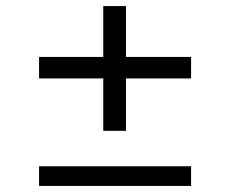

<svg xmlns="http://www.w3.org/2000/svg" viewBox="-20 -614 760 634"><path d="M321 -182V-355H109V-426H321V-594H396V-426H611V-355H396V-182ZM109 0V-65H611V0Z"/></svg>

Font: Mona Sans Expanded
Style: Regular
Weight: 400
Width: 7
Designer: Deni Anggara
Foundry: GitHub
Version: Version 2.000